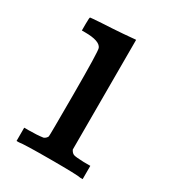

<svg xmlns="http://www.w3.org/2000/svg" viewBox="-119 -509 516 576"><g transform="rotate(30 139.0 -221.0)"><path d="M247 0Q236 -3 143 -3Q52 -3 34 0H26V-46H42Q70 -46 91 -49Q99 -52 103 -60Q104 -62 104 -205Q104 -355 100 -365Q92 -385 41 -385H30V-408Q30 -431 32 -431L42 -432Q52 -433 70 -434Q88 -435 106 -436Q123 -437 142 -438.5Q161 -440 171 -441Q181 -442 182 -442H185V-62Q190 -52 197 -49.5Q204 -47 232 -46H255V0Z"/></g></svg>

Font: KaTeX_Main
Style: Regular
Weight: 400
Version: Version 1.1; ttfautohint (v1.3)